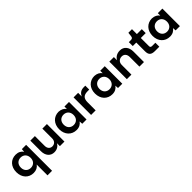

<svg xmlns="http://www.w3.org/2000/svg" viewBox="322 -2136 3872 3872"><g transform="rotate(-45 2258.0 -200.0)"><path d="M435 240H565V-500H443L438 -429C404 -479 350 -510 273 -510C133 -510 35 -406 35 -250C35 -94 133 10 273 10C348 10 401 -20 435 -68ZM305 -103C221 -103 165 -162 165 -250C165 -339 221 -398 305 -398C389 -398 445 -339 445 -250C445 -162 389 -103 305 -103Z M815 -220V-500H685V-198C685 -72 756 10 863 10C939 10 996 -24 1028 -84V0H1158V-500H1028V-220C1028 -150 984 -103 918 -103C856 -103 815 -150 815 -220Z M1666 0H1788V-500H1658V-430C1625 -477 1573 -506 1499 -510C1358 -510 1258 -406 1258 -250C1258 -94 1358 10 1499 10C1575 10 1627 -21 1661 -71ZM1528 -103C1444 -103 1388 -162 1388 -250C1388 -339 1444 -398 1528 -398C1612 -398 1668 -339 1668 -250C1668 -162 1612 -103 1528 -103Z M1918 0H2048V-228C2048 -342 2094 -388 2208 -388H2253V-500H2208C2128 -500 2077 -462 2048 -395V-500H1918Z M2686 0H2808V-500H2678V-430C2645 -477 2593 -506 2519 -510C2378 -510 2278 -406 2278 -250C2278 -94 2378 10 2519 10C2595 10 2647 -21 2681 -71ZM2548 -103C2464 -103 2408 -162 2408 -250C2408 -339 2464 -398 2548 -398C2632 -398 2688 -339 2688 -250C2688 -162 2632 -103 2548 -103Z M2938 0H3068V-275C3068 -348 3116 -398 3188 -398C3256 -398 3296 -348 3296 -275V0H3426V-298C3426 -426 3357 -510 3246 -510C3164 -510 3102 -473 3068 -409V-500H2938Z M3741 0H3864V-113H3771C3737 -113 3724 -126 3724 -160V-388H3864V-500H3724V-640H3621L3611 -553C3607 -514 3590 -500 3551 -500H3494V-388H3594V-138C3594 -39 3636 0 3741 0Z M4329 0H4451V-500H4321V-430C4288 -477 4236 -506 4162 -510C4021 -510 3921 -406 3921 -250C3921 -94 4021 10 4162 10C4238 10 4290 -21 4324 -71ZM4191 -103C4107 -103 4051 -162 4051 -250C4051 -339 4107 -398 4191 -398C4275 -398 4331 -339 4331 -250C4331 -162 4275 -103 4191 -103Z"/></g></svg>

Font: Goli SemiBold
Style: Regular
Weight: 600
Designer: jaikishan Patel
Foundry: MagicType
Version: Version 1.000;Glyphs 3.2 (3242)